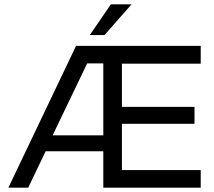

<svg xmlns="http://www.w3.org/2000/svg" viewBox="-20 -861 984 881"><path d="M583.5 -841 459.5 -700H392L488.5 -841ZM901 -650.5V-569H539.5V-370.5H872.5V-293H539.5V-80.5H901V0H454V-167H189.5L109.5 0H18.5L329 -650.5ZM221.5 -240H454V-570H380Z"/></svg>

Font: Overused Grotesk
Style: Regular
Weight: 450
Version: Version 0.004